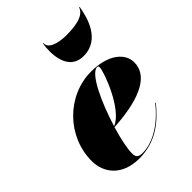

<svg xmlns="http://www.w3.org/2000/svg" viewBox="-216 -847 963 963"><g transform="rotate(-45 266.0 -365.0)"><path d="M267.5 -740H264C254 -679 254 -551 364 -551C484 -551 514 -679 524 -740H520.5C504.5 -691 428 -686 374 -686C320 -686 262.5 -703 267.5 -740ZM190 -34C190 -68.5 202.5 -127 221 -189.5C438.5 -202 521.5 -266.5 521.5 -349C521.5 -416.5 452.5 -470 335.5 -470C165 -470 20 -325 20 -150C20 -65 77.5 10 198.5 10C325 10 400.5 -64 454.5 -129.5L451.5 -131.5C377 -37 293.5 2 229.5 2C203 2 190 -5.5 190 -34ZM372.5 -464.5C379 -464.5 381 -461 381 -453.5C381 -422 308.5 -227 223 -194.5C261.5 -322 327 -464.5 372.5 -464.5Z"/></g></svg>

Font: Bodoni* 48pt Fatface
Style: Italic
Weight: 900
Italic angle: -13°
Version: Version 2.3